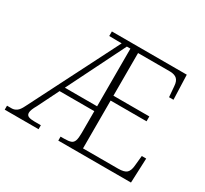

<svg xmlns="http://www.w3.org/2000/svg" viewBox="-148 -922 1204 1130"><g transform="rotate(30 454.5 -357.0)"><path d="M-3 0V-27H29Q46 -27 61.5 -37.5Q77 -48 92 -79L398 -682L313 -683V-714H822L828 -547H798L792 -619Q790 -651 775 -665.5Q760 -680 729 -681H510V-391H754V-358H510V-33H748Q791 -33 806.5 -48Q822 -63 825 -97L832 -167H862L855 0H361V-27H386Q415 -27 430.5 -32.5Q446 -38 452 -55.5Q458 -73 458 -108V-256H222L151 -113Q140 -94 134.5 -80Q129 -66 129 -56Q129 -39 143 -33Q157 -27 185 -27H227V0ZM239 -289H458V-681H434Z"/></g></svg>

Font: Noto Serif Tibetan ExtraLight
Style: Regular
Weight: 200
Designer: Monotype Design Team
Foundry: Monotype Imaging Inc.
Version: Version 2.103; ttfautohint (v1.8.4.7-5d5b)